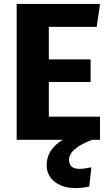

<svg xmlns="http://www.w3.org/2000/svg" viewBox="-20 -713 566 979"><path d="M229 -118H490V0H450Q332 44 332 102Q332 148 385 148Q409 148 446 140L435 238Q400 246 365 246Q300 246 259 214Q218 182 218 129Q218 49 300 0H65V-693H490L473 -576H229V-410H442V-295H229Z"/></svg>

Font: Statis Sans
Style: Bold
Weight: 700
Designer: bBox Type GmbH
Foundry: bBox Type GmbH
Version: Version 1.000